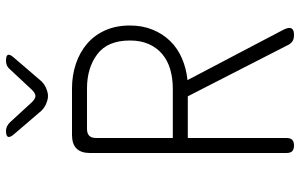

<svg xmlns="http://www.w3.org/2000/svg" viewBox="-200 -790 1000 640"><g transform="rotate(-90 300.0 -470.0)"><path d="M160 -394H325Q359 -394 388.5 -402.5Q418 -411 439.5 -429Q461 -447 473 -474Q485 -501 485 -537Q485 -611 439.5 -645.5Q394 -680 325 -680H190Q175 -680 167.5 -672.5Q160 -665 160 -650ZM160 -344V-15Q160 -2 154 4Q148 10 135 10Q122 10 116 4Q110 -2 110 -15V-670Q110 -700 125 -715Q140 -730 170 -730H325Q369 -730 407.5 -717Q446 -704 474.5 -679.5Q503 -655 519 -619Q535 -583 535 -537Q535 -495 521 -461Q507 -427 483 -402.5Q459 -378 425.5 -363.5Q392 -349 353 -345L521 -25Q530 -7 525.5 1.5Q521 10 504 10Q491 10 483.5 5.5Q476 1 471 -8L299 -344ZM184 -950Q192 -950 199 -946.5Q206 -943 212 -937L280 -863Q291 -852 300 -852Q309 -852 320 -863L390 -938Q395 -944 402 -947Q409 -950 417 -950Q434 -950 437 -944Q440 -938 429 -925L350 -833Q340 -822 325.5 -816Q311 -810 300 -810Q289 -810 274.5 -816Q260 -822 250 -833L172 -924Q161 -937 164 -943.5Q167 -950 184 -950Z"/></g></svg>

Font: Maple Mono Thin
Style: Regular
Weight: 250
Monospace: yes
Designer: subframe7536
Version: Version 7.000